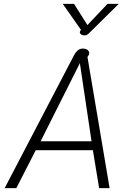

<svg xmlns="http://www.w3.org/2000/svg" viewBox="-20 -968 670 988"><path d="M359 -680Q370 -701 381 -709.5Q392 -718 406 -718Q422 -718 430.5 -711Q439 -704 439 -695Q439 -686 430 -675L544 0H490L458 -195H164L64 0H4ZM451 -241 391 -643 189 -241ZM393 -809 397 -814 303 -948H361L430 -839L533 -948H591L443 -802Q433 -792 428 -789Q423 -786 415 -786Q400 -786 394 -794Q388 -802 393 -809Z"/></svg>

Font: Niramit ExtraLight
Style: Italic
Weight: 200
Italic angle: -10°
Designer: Katatrad Aksorn Co.,Ltd.
Foundry: Cadson Demak Co.,Ltd.
Version: Version 1.000; ttfautohint (v1.6)